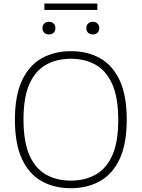

<svg xmlns="http://www.w3.org/2000/svg" viewBox="-20 -1032 784 1062"><path d="M372 9Q279.5 9 210 -30Q140.5 -69 101.5 -152.5Q62.5 -236 62.5 -370Q62.5 -504 102 -587.5Q141.5 -671 211.2 -710Q281 -749 372 -749Q464 -749 533.5 -710Q603 -671 642 -587.5Q681 -504 681 -370Q681 -236 641.8 -152.5Q602.5 -69 532.8 -30Q463 9 372 9ZM372 -33Q449.5 -33 508.5 -65.8Q567.5 -98.5 600.8 -172Q634 -245.5 634 -368Q634 -492.5 600.8 -566.8Q567.5 -641 508.5 -674Q449.5 -707 372 -707Q294 -707 235 -674.2Q176 -641.5 143 -568Q110 -494.5 110 -372Q110 -247.5 143 -173.2Q176 -99 235 -66Q294 -33 372 -33ZM493.5 -841.5Q477.5 -841.5 467.5 -850.8Q457.5 -860 457.5 -876Q457.5 -892 467.5 -901.8Q477.5 -911.5 493.5 -911.5Q509.5 -911.5 519.2 -901.8Q529 -892 529 -876Q529 -860 519.2 -850.8Q509.5 -841.5 493.5 -841.5ZM250.5 -841.5Q234.5 -841.5 224.8 -850.8Q215 -860 215 -876Q215 -892 224.8 -901.8Q234.5 -911.5 250.5 -911.5Q266.5 -911.5 276.5 -901.8Q286.5 -892 286.5 -876Q286.5 -860 276.5 -850.8Q266.5 -841.5 250.5 -841.5ZM225.5 -977V-1012.5H518.5V-977Z"/></svg>

Font: Encode Sans Semi Expanded ExtraLight
Style: Regular
Weight: 200
Width: 6
Designer: Multiple Designers
Foundry: Impallari Type
Version: Version 3.000; ttfautohint (v1.8.3) -l 8 -r 50 -G 200 -x 14 